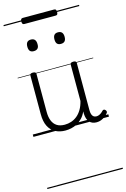

<svg xmlns="http://www.w3.org/2000/svg" viewBox="-197 -1056 1040 1586"><g transform="rotate(-15 323.0 -263.0)"><path d="M270 18Q222 18 185 -1.5Q148 -21 127.5 -61.5Q107 -102 107 -166V-496Q107 -505 113 -509.5Q119 -514 132 -514Q146 -514 152.5 -509.5Q159 -505 159 -496V-171Q159 -127 171.5 -95.5Q184 -64 210 -47Q236 -30 277 -30Q306 -30 333 -39Q360 -48 383 -66.5Q406 -85 424 -115Q442 -145 452 -186V-496Q452 -506 458.5 -510.5Q465 -515 479 -515Q492 -515 498 -510.5Q504 -506 504 -496V-93Q504 -73 508.5 -58.5Q513 -44 523 -36.5Q533 -29 547 -29Q557 -29 567 -32.5Q577 -36 587 -43Q597 -50 607 -61Q613 -67 620 -66.5Q627 -66 633 -59Q638 -54 639.5 -47Q641 -40 636 -34Q625 -19 609 -7Q593 5 575 12Q557 19 537 19Q517 19 502 13Q487 7 476 -5Q465 -17 459 -35Q453 -53 452 -76V-97Q437 -63 415.5 -41Q394 -19 370 -6Q346 7 320.5 12.5Q295 18 270 18ZM187 -683Q165 -683 154.5 -695Q144 -707 144 -732Q144 -757 154.5 -769.5Q165 -782 187 -782Q209 -782 220 -769.5Q231 -757 231 -732Q232 -707 220.5 -695Q209 -683 187 -683ZM419 -683Q397 -683 386.5 -695Q376 -707 376 -732Q376 -757 386.5 -769.5Q397 -782 419 -782Q441 -782 452 -769.5Q463 -757 463 -732Q463 -707 452 -695Q441 -683 419 -683ZM169 -920Q158 -920 154 -927Q150 -934 150 -946Q150 -958 154 -965Q158 -972 169 -972H437Q448 -972 452 -965Q456 -958 456 -946Q456 -934 452 -927Q448 -920 437 -920ZM0 436H646V446H0ZM0 -20H646V0H0ZM0 -505H646V-500H0ZM0 -956H646V-946H0Z"/></g></svg>

Font: Playwrite HU Guides
Style: Regular
Weight: 400
Designer: Veronika Burian, José Scaglione
Foundry: TypeTogether
Version: Version 1.003